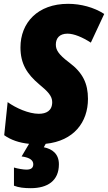

<svg xmlns="http://www.w3.org/2000/svg" viewBox="-20 -744 565 1004"><path d="M288 115C288 61 254 35 209 26L219 8C366 -7 440 -105 440 -227C440 -307 413 -364 342 -417C283 -461 272 -485 272 -511C272 -544 291 -568 333 -568C367 -568 412 -549 455 -521L525 -671C471 -706 402 -724 336 -724C177 -724 87 -625 87 -496C87 -411 121 -357 185 -303C230 -266 253 -242 253 -210C253 -164 221 -149 183 -149C130 -149 63 -179 20 -210L2 -37C37 -12 81 3 132 8L93 74C139 80 154 96 154 115C154 135 141 143 118 143C103 143 72 138 53 132V227C78 237 107 240 141 240C228 240 288 202 288 115Z"/></svg>

Font: Noto Sans UI SemiCondensed Black
Style: Italic
Weight: 900
Width: 4
Italic angle: -372°
Designer: Monotype Design Team
Foundry: Monotype Imaging Inc.
Version: Version 1.901